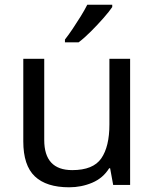

<svg xmlns="http://www.w3.org/2000/svg" viewBox="-20 -786 658 816"><path d="M533 -536V0H461L448 -71H444Q418 -29 372 -9.5Q326 10 274 10Q177 10 128 -36.5Q79 -83 79 -185V-536H168V-191Q168 -63 287 -63Q376 -63 410.5 -113Q445 -163 445 -257V-536ZM457 -756Q445 -738 420 -709.5Q395 -681 366.5 -652.5Q338 -624 314 -606H256V-618Q271 -637 288.5 -663Q306 -689 323 -716.5Q340 -744 351 -766H457Z"/></svg>

Font: Noto Sans Indic Siyaq Numbers
Style: Regular
Weight: 400
Designer: Monotype Design Team
Foundry: Monotype Imaging Inc.
Version: Version 2.002; ttfautohint (v1.8.4.7-5d5b)